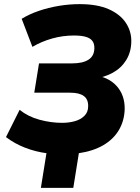

<svg xmlns="http://www.w3.org/2000/svg" viewBox="-20 -736 676 930"><path d="M178 174 205 6Q152 -1 101.5 -20.5Q51 -40 9 -72L75 -204Q116 -171 171.5 -156Q227 -141 281 -141Q314 -141 342.5 -149Q371 -157 389 -175Q407 -193 407 -221Q408 -254 386.5 -270.5Q365 -287 320 -287H146L169 -429H330Q380 -429 408 -446.5Q436 -464 437 -501Q438 -523 428 -537Q418 -551 396 -557.5Q374 -564 338 -564Q284 -564 232.5 -549.5Q181 -535 137 -509L85 -645Q123 -668 168.5 -683.5Q214 -699 264.5 -707.5Q315 -716 366 -716Q451 -716 506.5 -691.5Q562 -667 589.5 -625.5Q617 -584 616 -534Q615 -483 591 -444.5Q567 -406 526 -383.5Q485 -361 431 -354L428 -373Q503 -365 544 -320.5Q585 -276 584 -207Q582 -150 555.5 -105.5Q529 -61 480 -32.5Q431 -4 362 6L335 174Z"/></svg>

Font: Nunito Sans 11pt Black
Style: Italic
Weight: 900
Italic angle: -9°
Version: Version 3.101;gftools[0.9.27]